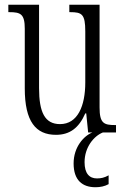

<svg xmlns="http://www.w3.org/2000/svg" viewBox="-20 -556 526 806"><path d="M215 10C272 10 311 -18 338 -80H342L350 0H368C332 14 289 61 289 130C289 201 326 230 381 230C401 230 420 226 436 217V180C418 190 404 193 387 193C355 193 335 172 335 125C335 62 374 15 412 0H467V-31H464C416 -31 398 -38 398 -105V-536H271V-505H274C324 -505 338 -497 338 -424V-210C338 -111 306 -35 232 -35C168 -35 144 -85 144 -186V-536H15V-505H19C67 -505 84 -497 84 -435V-185C84 -46 130 10 215 10Z"/></svg>

Font: Noto Serif Georgian ExtraCondensed Light
Style: Regular
Weight: 300
Width: 2
Designer: Monotype Design Team, Akaki Razmadze
Foundry: Google LLC
Version: Version 2.003